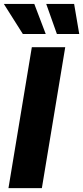

<svg xmlns="http://www.w3.org/2000/svg" viewBox="-33 -971 429 991"><path d="M303.7 -727.5 183.1 0H10.7L131.3 -727.5ZM260.7 -795.4 205.6 -950.7H349.6L376 -795.4ZM85 -795.4 -13.2 -950.7H144L203.1 -795.4Z"/></svg>

Font: Inter 16pt ExtraBold
Style: Italic
Weight: 800
Italic angle: -9.3988°
Version: Version 4.001;git-66647c0bb